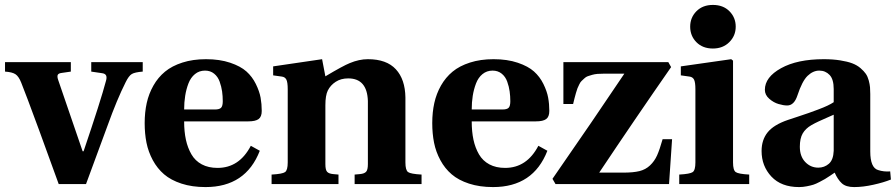

<svg xmlns="http://www.w3.org/2000/svg" viewBox="-28 -740 3602 772"><path d="M-7.8 -452.1V-490.2H256.8V-452.1L220.2 -446.8Q207 -445.3 204.1 -438.7Q201.2 -432.1 206.1 -418L304.2 -131.8H308.1Q377.4 -336.4 397.9 -414.1Q402.3 -428.2 398.7 -436.3Q395 -444.3 381.8 -445.8L338.9 -452.1V-490.2H545.9V-452.1Q514.2 -449.7 502 -442.4Q489.7 -435.1 477.1 -409.2Q442.4 -340.3 404.8 -235.8L317.9 0H208L129.9 -214.8Q74.2 -366.2 57.1 -408.2Q47.4 -432.6 34.4 -441.4Q21.5 -450.2 -7.8 -452.1Z M712.4 -299.8H836.4Q854 -299.8 860.8 -306.6Q867.7 -313.5 867.7 -333Q867.7 -353.5 865 -372.6Q862.3 -391.6 855.2 -411.6Q848.1 -431.6 833 -443.8Q817.9 -456.1 796.4 -456.1Q772.9 -456.1 755.9 -442.1Q738.8 -428.2 729.7 -404.5Q720.7 -380.9 716.6 -354.7Q712.4 -328.6 712.4 -299.8ZM553.7 -245.1Q553.7 -288.6 562 -325.9Q570.3 -363.3 588.9 -396Q607.4 -428.7 635.5 -451.9Q663.6 -475.1 705.6 -488.5Q747.6 -502 800.3 -502Q855.5 -502 897.5 -487.8Q939.5 -473.6 962.9 -452.6Q986.3 -431.6 1000.7 -402.3Q1015.1 -373 1019.8 -347.4Q1024.4 -321.8 1024.4 -293.9Q1024.4 -270.5 1011.7 -261.2Q999 -252 970.7 -252H712.4Q712.4 -210.9 719.5 -178.2Q726.6 -145.5 741.7 -119.4Q756.8 -93.3 783.4 -79.1Q810.1 -64.9 846.7 -64.9Q934.1 -64.9 980.5 -153.8L1016.6 -133.8Q960 12.2 798.3 12.2Q744.1 12.2 701.7 -1.7Q659.2 -15.6 631.8 -39.1Q604.5 -62.5 586.4 -95.9Q568.4 -129.4 561 -166Q553.7 -202.6 553.7 -245.1Z M1064 0V-38.1Q1107.4 -40.5 1118.2 -48.1Q1128.9 -55.7 1128.9 -86.9V-380.9Q1128.9 -409.7 1123.3 -420.2Q1117.7 -430.7 1105 -432.1L1070.3 -437V-473.1L1267.1 -502L1280.3 -433.1Q1351.6 -475.6 1378.4 -486.3Q1416 -502 1451.2 -502Q1526.4 -502 1563.7 -461.4Q1601.1 -420.9 1602.1 -348.1V-86.9Q1602.1 -55.7 1612.8 -48.1Q1623.5 -40.5 1667 -38.1V0H1397.9V-38.1L1418.9 -40Q1436.5 -41.5 1443.8 -49.1Q1451.2 -56.6 1451.2 -80.1V-334Q1448.2 -424.8 1372.1 -424.8Q1342.8 -424.8 1321.8 -411.1Q1300.8 -397.5 1290 -376Q1280.3 -356 1280.3 -316.9V-80.1Q1280.3 -56.6 1287.4 -49.1Q1294.4 -41.5 1312 -40L1333 -38.1V0Z M1868.7 -299.8H1992.7Q2010.3 -299.8 2017.1 -306.6Q2023.9 -313.5 2023.9 -333Q2023.9 -353.5 2021.2 -372.6Q2018.6 -391.6 2011.5 -411.6Q2004.4 -431.6 1989.3 -443.8Q1974.1 -456.1 1952.6 -456.1Q1929.2 -456.1 1912.1 -442.1Q1895 -428.2 1886 -404.5Q1877 -380.9 1872.8 -354.7Q1868.7 -328.6 1868.7 -299.8ZM1710 -245.1Q1710 -288.6 1718.3 -325.9Q1726.6 -363.3 1745.1 -396Q1763.7 -428.7 1791.7 -451.9Q1819.8 -475.1 1861.8 -488.5Q1903.8 -502 1956.5 -502Q2011.7 -502 2053.7 -487.8Q2095.7 -473.6 2119.1 -452.6Q2142.6 -431.6 2157 -402.3Q2171.4 -373 2176 -347.4Q2180.7 -321.8 2180.7 -293.9Q2180.7 -270.5 2168 -261.2Q2155.3 -252 2127 -252H1868.7Q1868.7 -210.9 1875.7 -178.2Q1882.8 -145.5 1897.9 -119.4Q1913.1 -93.3 1939.7 -79.1Q1966.3 -64.9 2002.9 -64.9Q2090.3 -64.9 2136.7 -153.8L2172.9 -133.8Q2116.2 12.2 1954.6 12.2Q1900.4 12.2 1857.9 -1.7Q1815.4 -15.6 1788.1 -39.1Q1760.7 -62.5 1742.7 -95.9Q1724.6 -129.4 1717.3 -166Q1710 -202.6 1710 -245.1Z M2193.4 -21Q2360.8 -262.2 2482.4 -443.8H2400.4Q2386.2 -443.8 2374.5 -442.9Q2362.8 -441.9 2352.8 -439Q2342.8 -436 2335.4 -433.6Q2328.1 -431.2 2321.3 -424.6Q2314.5 -418 2310.1 -414.1Q2305.7 -410.2 2301 -400.4Q2296.4 -390.6 2293.9 -385Q2291.5 -379.4 2287.8 -366Q2284.2 -352.5 2282.2 -345.5Q2280.3 -338.4 2276.4 -321.8H2237.3V-490.2H2659.2L2670.4 -470.2Q2527.3 -264.6 2381.3 -45.9H2478.5Q2518.1 -45.9 2543 -52Q2567.9 -58.1 2585.7 -75Q2603.5 -91.8 2614 -115.2Q2624.5 -138.7 2636.2 -180.2H2674.3L2662.1 0H2205.6Z M2703.1 0V-38.1Q2746.6 -40.5 2757.3 -48.1Q2768.1 -55.7 2768.1 -86.9V-380.9Q2768.1 -409.7 2762.5 -420.2Q2756.8 -430.7 2744.1 -432.1L2709.5 -437V-473.1L2912.1 -502L2919.4 -496.1V-86.9Q2919.4 -55.7 2930.2 -48.1Q2940.9 -40.5 2984.4 -38.1V0ZM2747.1 -632.8Q2747.1 -669.4 2772.2 -694.8Q2797.4 -720.2 2838.4 -720.2Q2879.9 -720.2 2905 -694.8Q2930.2 -669.4 2930.2 -632.8Q2930.2 -596.2 2904.5 -570.6Q2878.9 -544.9 2838.4 -544.9Q2797.4 -544.9 2772.2 -570.3Q2747.1 -595.7 2747.1 -632.8Z M3188 -149.9Q3188 -111.3 3209.7 -88.6Q3231.4 -65.9 3262.2 -65.9Q3286.6 -65.9 3304.7 -81.5Q3322.8 -97.2 3324.2 -133.8V-278.8Q3316.9 -275.4 3298.8 -267.6Q3280.8 -259.8 3264.4 -252.2Q3248 -244.6 3234.4 -236.8Q3210.9 -223.1 3199.5 -203.4Q3188 -183.6 3188 -149.9ZM3034.2 -132.8Q3034.2 -177.7 3058.6 -208Q3083 -238.3 3140.1 -257.8Q3149.4 -260.7 3179.4 -270.8Q3209.5 -280.8 3224.1 -285.9Q3238.8 -291 3261.5 -299.6Q3284.2 -308.1 3299.1 -315.2Q3314 -322.3 3324.2 -329.1V-381.8Q3324.2 -421.4 3307.6 -438.7Q3291 -456.1 3266.1 -456.1Q3241.2 -456.1 3219.2 -435.1Q3197.3 -414.1 3178.2 -356Q3165 -315.9 3137.2 -315.9Q3122.1 -315.9 3102.3 -321.8Q3082.5 -327.6 3064.9 -343Q3047.4 -358.4 3047.4 -378.9Q3047.4 -429.7 3112.5 -465.8Q3177.7 -502 3284.2 -502Q3320.8 -502 3350.1 -497.3Q3379.4 -492.7 3398.7 -485.4Q3418 -478 3431.9 -466.1Q3445.8 -454.1 3453.4 -443.1Q3460.9 -432.1 3465.1 -416.5Q3469.2 -400.9 3470.2 -389.2Q3471.2 -377.4 3471.2 -361.8V-130.9Q3471.2 -65.4 3502.9 -56.2Q3525.4 -48.8 3551.3 -50.8L3554.2 -18.1Q3524.9 -6.3 3483.4 2.9Q3441.9 12.2 3406.2 12.2Q3373.5 12.2 3356.9 -2.9Q3340.3 -18.1 3328.1 -45.9Q3327.1 -44.9 3310.5 -33.9Q3293.9 -22.9 3288.8 -20Q3283.7 -17.1 3268.1 -8.8Q3252.4 -0.5 3242.2 2.7Q3231.9 5.9 3216.1 9Q3200.2 12.2 3185.1 12.2Q3113.3 12.2 3073.7 -30Q3034.2 -72.3 3034.2 -132.8Z"/></svg>

Font: Linguistics Pro
Style: Bold
Weight: 700
Designer: Stefan Peev, Context Ltd
Foundry: Stefan Peev, Context Ltd
Version: Version 001.000